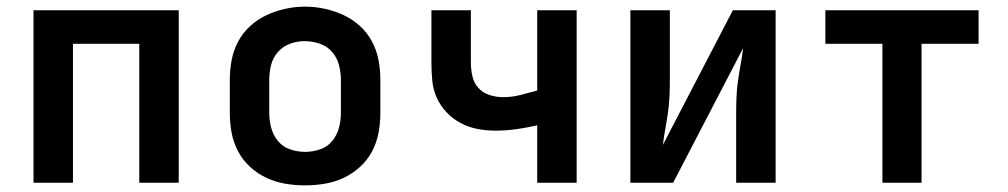

<svg xmlns="http://www.w3.org/2000/svg" viewBox="-20 -551 3040 579"><path d="M81 0V-520H519V0H400V-419H200V0Z M900 8Q870 8 840.5 3Q811 -2 784 -14.5Q757 -27 734.5 -47.5Q712 -68 698 -94.5Q684 -121 678.5 -150.5Q673 -180 673 -210V-310Q673 -340 678.5 -369.5Q684 -399 698 -425.5Q712 -452 734.5 -472.5Q757 -493 784 -505.5Q811 -518 840.5 -524.5Q870 -531 900 -531Q930 -531 959.5 -524.5Q989 -518 1016 -505.5Q1043 -493 1065.5 -472.5Q1088 -452 1102 -425.5Q1116 -399 1121.5 -369.5Q1127 -340 1127 -310V-210Q1127 -180 1121.5 -150.5Q1116 -121 1102 -94.5Q1088 -68 1065.5 -47.5Q1043 -27 1016 -14.5Q989 -2 959.5 3Q930 8 900 8ZM900 -93Q923 -93 945 -100.5Q967 -108 981.5 -125.5Q996 -143 1002 -165Q1008 -187 1008 -210V-310Q1008 -333 1002 -355.5Q996 -378 981 -395Q966 -412 943.5 -419.5Q921 -427 899 -427Q876 -427 854.5 -419Q833 -411 818 -394Q803 -377 797.5 -355Q792 -333 792 -310V-210Q792 -187 798 -165Q804 -143 818.5 -125.5Q833 -108 855 -100.5Q877 -93 900 -93Z M1600 0V-173Q1569 -166 1537.5 -161.5Q1506 -157 1474 -157Q1447 -157 1420.5 -162Q1394 -167 1370 -179.5Q1346 -192 1327 -212Q1308 -232 1297 -256.5Q1286 -281 1283.5 -308.5Q1281 -336 1281 -363V-520H1400V-363Q1400 -342 1404.5 -321.5Q1409 -301 1422.5 -286Q1436 -271 1456 -264.5Q1476 -258 1497 -258Q1523 -258 1549 -264.5Q1575 -271 1600 -278V-520H1719V0Z M1881 0V-520H2000V-312Q2000 -287 1999 -262Q1998 -237 1994.5 -212.5Q1991 -188 1986.5 -163.5Q1982 -139 1979 -114L2190 -520H2319V0H2200V-208Q2200 -233 2201 -258Q2202 -283 2205.5 -307.5Q2209 -332 2213.5 -356.5Q2218 -381 2221 -406L2010 0Z M2641 0V-419H2469V-520H2931V-419H2759V0Z"/></svg>

Font: Zed Sans Extended
Style: Bold
Weight: 700
Width: 7
Designer: Belleve Invis
Foundry: Belleve Invis
Version: Version 1.0.0; ttfautohint (v1.8.4)